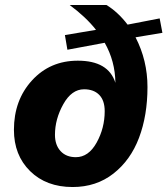

<svg xmlns="http://www.w3.org/2000/svg" viewBox="-20 -742 673 772"><path d="M633 -610 525 -592Q573 -499 573 -392Q573 -278 539 -188Q505 -98 436 -44Q367 10 272 10Q166 10 101 -54Q36 -118 36 -220Q36 -339 108.5 -418.5Q181 -498 293 -498Q416 -498 444 -409Q443 -496 401 -570L251 -542L241 -601L366 -622Q326 -673 260 -722H408Q455 -693 493 -643L622 -668ZM285 -110Q336 -110 368.5 -168.5Q401 -227 401 -295Q401 -338 379 -360.5Q357 -383 318 -383Q268 -383 234.5 -323Q201 -263 201 -200Q201 -159 223.5 -134.5Q246 -110 285 -110Z"/></svg>

Font: Elaine Sans
Style: Bold Italic
Weight: 700
Italic angle: -13°
Designer: Wei Huang
Foundry: Wei Huang
Version: Version 2.001;December 24, 2019;FontCreator 12.0.0.2547 64-b